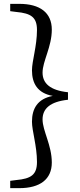

<svg xmlns="http://www.w3.org/2000/svg" viewBox="-20 -803 417 997"><path d="M333 -324C239 -334 201 -371 201 -426C201 -485 249 -560 249 -649C249 -737 188 -783 80 -783H33V-745L64 -741C142 -734 172 -713 172 -647C172 -564 146 -486 146 -438C146 -370 175 -319 254 -305C175 -290 146 -239 146 -171C146 -123 172 -45 172 38C172 104 142 125 64 132L33 136V174H80C188 174 249 128 249 41C249 -49 201 -124 201 -183C201 -238 239 -275 333 -285Z"/></svg>

Font: Noto Serif CJK JP Medium
Style: Regular
Weight: 500
Designer: Ryoko NISHIZUKA 西塚涼子 (kana & ideographs); Frank Grießhammer (Latin, Greek & Cyrillic); Wenlong ZHANG 张文龙 (bopomofo); San
Foundry: Adobe Systems Incorporated
Version: Version 1.000;PS 1;hotconv 16.6.53;makeotf.lib2.5.65590